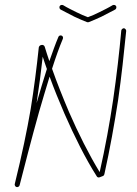

<svg xmlns="http://www.w3.org/2000/svg" viewBox="-20 -718 559 782"><path d="M449 -679C454 -682 455 -688 453 -693C450 -698 444 -699 439 -697C421 -686 402 -677 384 -668C368 -660 352 -653 338 -648C324 -653 308 -660 292 -668C274 -677 255 -686 237 -697C232 -699 226 -698 223 -693C221 -688 222 -682 227 -679C246 -669 265 -659 283 -650C302 -641 319 -634 334 -628C337 -627 339 -627 342 -628C357 -634 374 -641 393 -650C411 -659 430 -669 449 -679ZM40 32C40 32 40 32 40 33C40 32 40 32 40 34C40 33 40 34 40 35C40 36 40 36 40 36C40 37 41 37 41 37C41 38 41 38 41 38C41 39 42 39 42 40C43 41 43 41 43 41C44 42 44 42 44 42C45 42 45 43 45 43C46 43 46 43 46 43L48 44C48 44 48 44 49 44C48 44 49 44 50 44H51H52C53 44 53 43 53 43C54 43 54 43 54 43C55 43 55 42 56 42C57 41 57 41 57 41C58 40 58 40 58 40L59 39C59 38 59 38 59 38L60 36C78 -34 107 -148 139 -262C153 -311 168 -360 182 -406C200 -356 221 -305 243 -254C283 -163 327 -74 374 0C376 4 381 6 386 4L399 -1C402 -2 404 -5 405 -8C428 -112 446 -213 461 -310C475 -408 485 -502 494 -592C494 -597 490 -602 485 -603C480 -603 475 -599 474 -594C466 -504 455 -410 441 -313C427 -218 409 -119 386 -17C342 -89 299 -175 261 -262C236 -321 212 -381 192 -438C207 -485 222 -527 236 -560C238 -565 236 -571 231 -573C226 -575 220 -573 218 -568C206 -540 194 -506 181 -469C174 -489 168 -509 162 -528C160 -533 155 -536 150 -535L146 -534C142 -533 139 -529 138 -525C129 -440 119 -361 105 -274C90 -187 70 -90 40 32ZM154 -487C159 -471 165 -454 171 -437C157 -394 143 -346 129 -298C139 -363 147 -424 154 -487Z"/></svg>

Font: Mistral SingleLine OTF-SVG Regular
Style: Regular
Weight: 300
Designer: François Chastanet, Élisa Garzelli, Anais Alves, Morgane Autin
Foundry: institut supérieur des arts et du design Toulouse / isdaT
Version: Version 1.000;hotconv 1.0.117;makeotfexe 2.5.65602 DEVELOPME